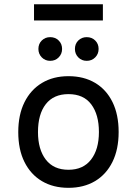

<svg xmlns="http://www.w3.org/2000/svg" viewBox="-20 -888 656 920"><path d="M308 12Q235 12 181 -20Q127 -52 97.2 -111.8Q67.5 -171.5 67.5 -255Q67.5 -338 97.2 -398Q127 -458 181 -490.5Q235 -523 308 -523Q381.5 -523 435.5 -491Q489.5 -459 519 -399Q548.5 -339 548.5 -255.5Q548.5 -172.5 519 -112.5Q489.5 -52.5 435.5 -20.2Q381.5 12 308 12ZM308 -74.5Q378.5 -74.5 416.2 -123.2Q454 -172 454 -255.5Q454 -339 417.2 -388Q380.5 -437 308 -437Q237 -437 199.5 -389Q162 -341 162 -255Q162 -172 199.5 -123.2Q237 -74.5 308 -74.5ZM220.5 -596.5Q196.5 -596.5 180.2 -613Q164 -629.5 164 -653.5Q164 -678 180.2 -694Q196.5 -710 220.5 -710Q245 -710 261.2 -694Q277.5 -678 277.5 -653.5Q277.5 -629.5 261.2 -613Q245 -596.5 220.5 -596.5ZM395.5 -596.5Q371.5 -596.5 355.2 -613Q339 -629.5 339 -653.5Q339 -678 355.2 -694Q371.5 -710 395.5 -710Q420 -710 436.2 -694Q452.5 -678 452.5 -653.5Q452.5 -629.5 436.2 -613Q420 -596.5 395.5 -596.5ZM143 -790V-867.5H473V-790Z"/></svg>

Font: Overpass Mono Medium
Style: Regular
Weight: 500
Monospace: yes
Designer: Delve Withrington, Dave Bailey
Foundry: Delve Fonts LLC
Version: Version 4.000